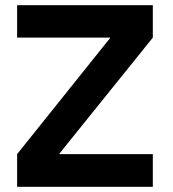

<svg xmlns="http://www.w3.org/2000/svg" viewBox="-20 -720 665 740"><path d="M46 -126 404 -573V-575H46V-700H569V-575L209 -128V-126H569V0H46Z"/></svg>

Font: Be Vietnam
Style: Bold
Weight: 700
Designer: Gabriel Lam
Foundry: TypeRant
Version: Version 4.000